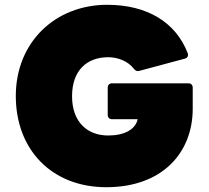

<svg xmlns="http://www.w3.org/2000/svg" viewBox="-20 -768 871 802"><path d="M424 14C657 14 785 -129 785 -314V-402C785 -413 778 -420 767 -420H448C437 -420 430 -413 430 -402V-288C430 -277 437 -270 448 -270H555C546 -227 499 -202 432 -202C345 -202 281 -258 281 -366C281 -474 343 -529 432 -529C472 -529 514 -513 539 -481C545 -473 552 -469 562 -472L752 -523C763 -526 768 -534 764 -546C714 -676 593 -748 428 -748C211 -748 46 -592 46 -367C46 -142 197 14 424 14Z"/></svg>

Font: LINE Seed Sans TH Heavy
Style: Regular
Weight: 900
Designer: Dalton Maag Ltd | Thai characters by Cadson Demak Co.,Ltd.
Foundry: Dalton Maag Ltd
Version: Version 1.003